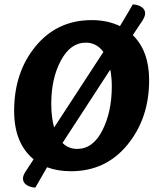

<svg xmlns="http://www.w3.org/2000/svg" viewBox="-20 -765 712 869"><path d="M301 10Q241 10 193 -8L140 84Q116 83 100 72Q84 61 84 43Q84 29 96 11L132 -44Q44 -117 44 -263Q44 -438 141.5 -556Q239 -674 395 -674Q466 -674 523 -647Q535 -666 555 -700.5Q575 -735 581 -745Q605 -744 621 -733Q637 -722 637 -704Q637 -692 625 -672L581 -606Q655 -534 655 -402Q655 -230 557 -110Q459 10 301 10ZM368 -572Q299 -572 255.5 -491Q212 -410 212 -295Q212 -234 225 -188L448 -530Q417 -572 368 -572ZM486 -374Q486 -416 479 -450L263 -118Q290 -91 329 -91Q401 -91 443.5 -175Q486 -259 486 -374Z"/></svg>

Font: Overlock Black
Style: Italic
Weight: 900
Designer: Dario Muhafara
Foundry: Dario Manuel Muhafara
Version: Version 1.002